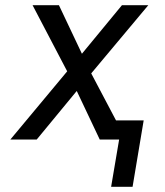

<svg xmlns="http://www.w3.org/2000/svg" viewBox="-20 -540 640 743"><path d="M410 183 441 0H366L277 -188L122 0H20L240 -264L106 -520H208L297 -332L452 -520H554L333 -256L429 -74H536L493 183Z"/></svg>

Font: Iosevka Custom Oblique
Style: Regular
Weight: 400
Italic angle: -9°
Designer: Belleve Invis
Foundry: Belleve Invis
Version: Version 27.0.1